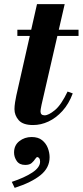

<svg xmlns="http://www.w3.org/2000/svg" viewBox="-20 -594 400 929"><path d="M140 11Q91 11 70.5 -12.5Q50 -36 50 -66Q50 -80 53 -99.5Q56 -119 59 -132L159 -574H293L181 -87Q178 -74 177 -66Q176 -58 176 -55Q176 -36 196 -36Q215 -36 245.5 -61Q276 -86 307 -151L332 -142Q313 -91 282 -57Q251 -23 214.5 -6Q178 11 140 11ZM64 -420V-450H360V-420ZM51 315 37 286Q98 266 136 241Q174 216 174 188Q174 177 169.5 171.5Q165 166 161 166Q156 166 150 175.5Q144 185 133.5 194.5Q123 204 102 204Q74 204 61 185Q48 166 48 144Q48 109 73.5 89Q99 69 133 69Q165 69 184 84.5Q203 100 211.5 122.5Q220 145 220 167Q220 218 176 253.5Q132 289 51 315Z"/></svg>

Font: Libre Bodoni
Style: Italic
Weight: 400
Italic angle: -13°
Designer: Pablo Impallari, Rodrigo Fuenzalida
Foundry: Impallari Type
Version: Version 2.005;gftools[0.9.23]